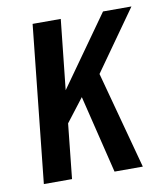

<svg xmlns="http://www.w3.org/2000/svg" viewBox="-70 -637 599 695"><g transform="rotate(-10 229.5 -289.0)"><path d="M35.6 0 96.2 -578.1H199.7L172.4 -320.8L355 -578.1H459.5L303.2 -357.4L399.4 0H295.4L225.6 -286.1L160.2 -201.2L139.2 0Z"/></g></svg>

Font: Oswald
Style: Regular
Weight: 400
Designer: Vernon Adams
Foundry: Vernon Adams
Version: 3.0; ttfautohint (v0.94.23-7a4d-dirty) -l 8 -r 50 -G 200 -x 